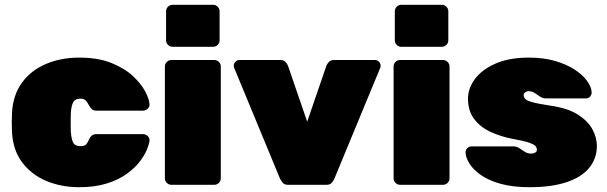

<svg xmlns="http://www.w3.org/2000/svg" viewBox="-20 -770 2528 800"><path d="M310 10Q234 10 172 -16.5Q110 -43 72 -94Q34 -145 30 -219Q29 -235 29 -259Q29 -283 30 -300Q34 -374 71.5 -425.5Q109 -477 171.5 -503.5Q234 -530 310 -530Q389 -530 444.5 -507.5Q500 -485 534.5 -452.5Q569 -420 585.5 -388Q602 -356 603 -336Q604 -325 595.5 -317Q587 -309 576 -309H381Q370 -309 363.5 -314.5Q357 -320 352 -329Q345 -343 337.5 -351Q330 -359 315 -359Q292 -359 284 -342Q276 -325 275 -295Q274 -252 275 -224Q277 -192 284.5 -176.5Q292 -161 315 -161Q333 -161 339.5 -169Q346 -177 352 -191Q356 -200 363 -205.5Q370 -211 381 -211H576Q587 -211 595.5 -203Q604 -195 603 -184Q602 -171 592.5 -147.5Q583 -124 562.5 -97Q542 -70 508 -45.5Q474 -21 425 -5.5Q376 10 310 10Z M694 0Q683 0 675 -8Q667 -16 667 -27V-493Q667 -504 675 -512Q683 -520 694 -520H873Q884 -520 892 -512Q900 -504 900 -493V-27Q900 -16 892 -8Q884 0 873 0ZM699 -575Q688 -575 680 -583Q672 -591 672 -602V-723Q672 -734 680 -742Q688 -750 699 -750H868Q879 -750 887 -742Q895 -734 895 -723V-602Q895 -591 887 -583Q879 -575 868 -575Z M1180 0Q1165 0 1158.5 -8Q1152 -16 1147 -25L955 -489Q954 -492 954 -496Q954 -506 961 -513Q968 -520 978 -520H1147Q1162 -520 1169.5 -512Q1177 -504 1180 -496L1260 -263L1340 -496Q1343 -504 1350.5 -512Q1358 -520 1373 -520H1542Q1552 -520 1559 -513Q1566 -506 1566 -496Q1566 -492 1565 -489L1373 -25Q1369 -16 1362 -8Q1355 0 1340 0Z M1647 0Q1636 0 1628 -8Q1620 -16 1620 -27V-493Q1620 -504 1628 -512Q1636 -520 1647 -520H1826Q1837 -520 1845 -512Q1853 -504 1853 -493V-27Q1853 -16 1845 -8Q1837 0 1826 0ZM1652 -575Q1641 -575 1633 -583Q1625 -591 1625 -602V-723Q1625 -734 1633 -742Q1641 -750 1652 -750H1821Q1832 -750 1840 -742Q1848 -734 1848 -723V-602Q1848 -591 1840 -583Q1832 -575 1821 -575Z M2187 10Q2115 10 2064.5 -4.5Q2014 -19 1982.5 -41.5Q1951 -64 1936 -88.5Q1921 -113 1920 -133Q1919 -144 1926.5 -152Q1934 -160 1944 -160H2118Q2119 -160 2120 -160Q2121 -160 2122 -160Q2135 -159 2145.5 -151.5Q2156 -144 2167.5 -137Q2179 -130 2194 -130Q2202 -130 2209.5 -134Q2217 -138 2217 -145Q2217 -154 2211.5 -161Q2206 -168 2184.5 -175.5Q2163 -183 2113 -192Q2067 -201 2025 -220Q1983 -239 1956.5 -273Q1930 -307 1930 -359Q1930 -402 1959 -441Q1988 -480 2044.5 -505Q2101 -530 2183 -530Q2245 -530 2293 -516Q2341 -502 2374.5 -480Q2408 -458 2426 -433Q2444 -408 2445 -387Q2446 -376 2439 -368Q2432 -360 2423 -360H2265Q2263 -360 2260 -360Q2257 -360 2255 -360Q2241 -360 2230 -367.5Q2219 -375 2208 -382.5Q2197 -390 2182 -390Q2175 -390 2168.5 -385.5Q2162 -381 2162 -374Q2162 -366 2168 -358.5Q2174 -351 2197 -344.5Q2220 -338 2272 -330Q2344 -320 2387 -293Q2430 -266 2448.5 -231Q2467 -196 2467 -162Q2467 -109 2434.5 -70Q2402 -31 2339.5 -10.5Q2277 10 2187 10Z"/></svg>

Font: Rubik Black
Style: Regular
Weight: 900
Designer: Hubert and Fischer
Foundry: Hubert and Fischer
Version: Version 2.300;gftools[0.9.30]